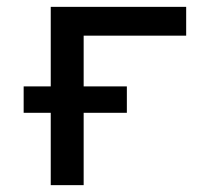

<svg xmlns="http://www.w3.org/2000/svg" viewBox="-20 -540 640 560"><path d="M128 0V-211H49V-288H128V-520H523V-436H224V-288H350V-211H224V0Z"/></svg>

Font: Iosevka SS04 Medium Extended
Style: Regular
Weight: 500
Width: 7
Monospace: yes
Designer: Belleve Invis
Foundry: Belleve Invis
Version: Version 19.0.0; ttfautohint (v1.8.4)